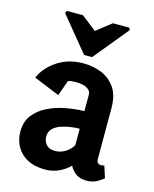

<svg xmlns="http://www.w3.org/2000/svg" viewBox="-107 -764 674 841"><g transform="rotate(15 230.5 -344.0)"><path d="M91 -692H164L232 -639L300 -692H374L379 -682L250 -525H214L86 -681ZM177 4Q131 4 98.5 -13Q66 -30 48.5 -60.5Q31 -91 31 -129Q31 -174 54 -204Q77 -234 114.5 -252.5Q152 -271 195 -279Q238 -287 279 -288V-365Q279 -379 262 -390Q245 -401 210 -401Q201 -401 191 -400Q181 -399 175 -396L150 -326L33 -374Q53 -422 103.5 -455.5Q154 -489 221 -489Q266 -489 304 -473.5Q342 -458 366 -423.5Q390 -389 390 -331V-101Q390 -88 395.5 -83Q401 -78 409 -78Q414 -78 419 -79Q424 -80 425 -80L442 -27Q435 -20 414.5 -8Q394 4 366 4Q336 4 318 -9Q300 -22 289 -43Q269 -23 240.5 -9.5Q212 4 177 4ZM198 -86Q226 -86 248 -101Q270 -116 279 -134V-208Q259 -208 236 -204.5Q213 -201 192.5 -193.5Q172 -186 159 -172.5Q146 -159 146 -137Q146 -117 159 -101.5Q172 -86 198 -86Z"/></g></svg>

Font: Kreon Light SemiBold
Style: Regular
Weight: 600
Version: Version 2.002